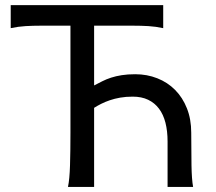

<svg xmlns="http://www.w3.org/2000/svg" viewBox="-20 -733 846 753"><path d="M246.6 0Q252.9 -29.3 254.6 -84.7Q256.3 -140.1 256.3 -212.4V-632.3H141.6Q108.9 -632.3 80.1 -630.6Q51.3 -628.9 22 -622.6V-712.9H620.1V-622.6Q590.8 -628.9 562.3 -630.6Q533.7 -632.3 500.5 -632.3H349.1V-397.9Q365.2 -406.2 381.1 -414.3Q397 -422.4 415.8 -428.5Q434.6 -434.6 457.5 -438.2Q480.5 -441.9 510.3 -441.9Q556.6 -441.9 596.9 -426Q637.2 -410.2 666.7 -380.4Q696.3 -350.6 713.1 -308.1Q730 -265.6 730 -212.4Q730 -140.1 731 -84.7Q731.9 -29.3 737.3 0H637.2V-178.2Q637.2 -219.2 628.9 -251.7Q620.6 -284.2 603.5 -306.9Q586.4 -329.6 560.8 -341.8Q535.2 -354 500.5 -354Q473.6 -354 451.4 -350.1Q429.2 -346.2 410.6 -339.8Q392.1 -333.5 376.7 -325.7Q361.3 -317.9 349.1 -310.1V0Z"/></svg>

Font: Andika CyrE
Style: Regular
Weight: 400
Designer: Victor Gaultney, Annie Olsen, Julie Remington, Don Collingsworth, Eric Hays, Becca Hirsbrunner
Foundry: SIL International
Version: Version 5.000